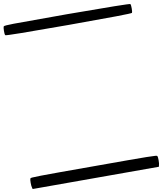

<svg xmlns="http://www.w3.org/2000/svg" viewBox="-1145 -1030 1292 1525"><g transform="rotate(-10 -499.0 -267.0)"><path d="M-1011 307Q-1010 304 -996.5 302.5Q-983 301 -925 300Q-867 299 -774.5 299Q-682 299 -499 299Q-316 299 -223.5 299Q-131 299 -73 300Q-15 301 -1.5 302.5Q12 304 13 307Q17 315 17 342Q17 369 13 381L10 393H-499H-1008L-1011 381Q-1015 369 -1015 342Q-1015 315 -1011 307ZM-1010 -919Q-1007 -925 -929.5 -926Q-852 -927 -498 -927Q8 -925 12 -919Q16 -912 16 -883.5Q16 -855 12 -848Q8 -841 -499 -841Q-1006 -841 -1010 -848Q-1015 -855 -1014.5 -883Q-1014 -911 -1010 -919Z"/></g></svg>

Font: kilitelen
Style: Regular
Weight: 400
Designer: kili Temeke
Version: Version 1.0